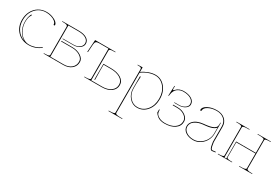

<svg xmlns="http://www.w3.org/2000/svg" viewBox="43 -1472 3808 2662"><g transform="rotate(30 1947.0 -140.5)"><path d="M287.6 2.4Q176.3 2.4 104.5 -71Q32.7 -144.5 32.7 -258.8Q32.7 -334 64.2 -394.3Q95.7 -454.6 151.6 -488.5Q207.5 -522.5 277.3 -522.5Q327.6 -522.5 372.8 -506.1Q418 -489.7 442.6 -466.8Q467.3 -443.8 467.3 -422.4Q467.3 -412.1 457 -412.1Q446.3 -412.1 446.3 -422.4Q446.3 -445.8 421.6 -466.8Q397 -487.8 357.4 -500.2Q317.9 -512.7 275.9 -512.7Q175.3 -512.7 110.1 -441.2Q44.9 -369.6 44.9 -258.8Q44.9 -170.9 89.6 -106.7Q134.3 -42.5 209.5 -19Q151.4 -48.3 115.7 -113.5Q80.1 -178.7 80.1 -258.8Q80.1 -331.5 109.4 -385.7L120.6 -379.4Q99.1 -344.2 94.2 -321.8Q87.4 -291.5 87.4 -258.8Q87.4 -190.4 114.3 -132.6Q141.1 -74.7 187.3 -41Q233.4 -7.3 287.6 -7.3Q336.9 -7.3 385.3 -23.9Q433.6 -40.5 471.2 -72.3L477.5 -64.9Q438.5 -31.7 388.4 -14.6Q338.4 2.4 287.6 2.4Z M527.3 0V-7.3H542.5Q566.9 -7.3 582.8 -9.5Q598.6 -11.7 605.7 -15.9Q612.8 -20 615 -24.4Q617.2 -28.8 617.2 -35.2V-484.4Q617.2 -498 602.5 -505.4Q587.9 -512.7 542.5 -512.7H527.3V-520H789.6Q872.6 -520 919.9 -490.7Q967.3 -461.4 967.3 -410.2Q967.3 -367.7 926.3 -337.6Q885.3 -307.6 827.1 -307.6H653.3V-314.9H827.1Q879.9 -314.9 917.5 -343Q955.1 -371.1 955.1 -410.2Q955.1 -456.5 910.9 -483.2Q866.7 -509.8 789.6 -509.8H629.9V-9.8H842.3Q918 -9.8 963.9 -48.3Q1009.8 -86.9 1009.8 -150.4Q1009.8 -198.7 956.1 -233.2Q902.3 -267.6 827.1 -267.6H653.3V-277.3H827.1Q907.7 -277.3 965.1 -240.2Q1022.5 -203.1 1022.5 -150.4Q1022.5 -82.5 972.9 -41.3Q923.3 0 842.3 0Z M1176.8 0V-7.3H1196.8Q1229 -7.3 1246.3 -11.5Q1263.7 -15.6 1267.8 -21Q1272 -26.4 1272 -35.2V-509.8H1121.1Q1087.9 -509.8 1073.7 -497.1Q1059.6 -484.4 1057.6 -451.7L1049.3 -324.7L1039.6 -325.7L1051.8 -515.6Q1051.8 -520 1057.1 -520H1379.4V-512.7H1359.4Q1313.5 -512.7 1299.1 -506.3Q1284.7 -500 1284.7 -486.3V-9.8H1457Q1543.9 -9.8 1596.7 -48.3Q1649.4 -86.9 1649.4 -149.9Q1649.4 -209.5 1591.1 -246.1Q1532.7 -282.7 1437 -282.7H1324.7V-189.9L1327.1 -40.5H1316.9V-292.5H1437Q1538.1 -292.5 1600.1 -253.2Q1662.1 -213.9 1662.1 -149.9Q1662.1 -82.5 1605.7 -41.3Q1549.3 0 1457 0Z M1812 205.1Q1812 213.9 1815.9 219Q1819.8 224.1 1837.2 228.3Q1854.5 232.4 1886.7 232.4H1924.3V240.2H1704.6V232.4H1724.6Q1756.8 232.4 1774.2 228.3Q1791.5 224.1 1795.4 219Q1799.3 213.9 1799.3 205.1V-487.3Q1799.3 -501.5 1787.6 -507.1Q1775.9 -512.7 1747.1 -512.7H1734.4V-520H1747.1L1812 -521.5V-448.7V-448.2Q1859.4 -482.4 1915 -502.4Q1970.7 -522.5 2020.5 -522.5Q2113.8 -522.5 2176.5 -447.8Q2239.3 -373 2239.3 -259.8Q2239.3 -146 2177.5 -71.8Q2115.7 2.4 2020.5 2.4Q1946.3 2.4 1894 -58.6Q1841.8 -119.6 1841.8 -206.1V-395L1854.5 -397.5Q1849.6 -326.7 1849.6 -286.6V-206.1Q1849.6 -124 1899.7 -65.9Q1949.7 -7.8 2020.5 -7.8Q2109.9 -7.8 2168.7 -78.9Q2227.5 -149.9 2227.5 -259.8Q2227.5 -369.1 2167.7 -440.7Q2107.9 -512.2 2020.5 -512.2Q1971.2 -512.2 1915 -491.7Q1858.9 -471.2 1812 -435.5Z M2436 -314.9V-322.3H2509.8Q2562.5 -322.3 2600.1 -347.9Q2637.7 -373.5 2637.7 -409.7Q2637.7 -456.1 2591.8 -484.4Q2545.9 -512.7 2470.2 -512.7Q2447.3 -512.7 2425.3 -506.1Q2403.3 -499.5 2381.6 -485.1Q2359.9 -470.7 2344.7 -442.9Q2329.6 -415 2325.7 -377L2324.2 -362.3Q2324.2 -358.9 2319.8 -358.9Q2315.9 -358.9 2315.9 -362.3L2322.3 -520H2330.6Q2329.1 -487.3 2329.1 -482.9Q2329.1 -460 2336.4 -460Q2342.8 -460 2355.5 -474.6Q2375 -497.1 2407.2 -509.8Q2439.5 -522.5 2470.2 -522.5Q2551.3 -522.5 2600.6 -491.5Q2649.9 -460.4 2649.9 -409.7Q2649.9 -370.6 2608.9 -342.8Q2567.9 -314.9 2509.8 -314.9ZM2436 -274.9V-285.2H2509.8Q2583 -285.2 2634.8 -246.8Q2686.5 -208.5 2686.5 -154.8Q2686.5 -84 2625 -40.8Q2563.5 2.4 2462.4 2.4Q2426.3 2.4 2397 -5.9Q2367.7 -14.2 2348.9 -29.1Q2330.1 -43.9 2320.3 -54.9Q2310.5 -65.9 2301.8 -80.1Q2301.3 -80.6 2301.3 -82V-131.3H2311.5V-108.9Q2311.5 -99.6 2316.4 -84.5Q2321.3 -69.3 2328.1 -61Q2375.5 -7.3 2462.4 -7.3Q2557.6 -7.3 2615.7 -47.9Q2673.8 -88.4 2673.8 -154.8Q2673.8 -204.6 2625.7 -239.7Q2577.6 -274.9 2509.8 -274.9Z M3275.9 -15.1 3276.9 -4.9 3222.2 2.4H3221.7Q3190.4 2.4 3179.2 -67.9Q3178.2 -73.2 3176.3 -85.9Q3174.3 -98.6 3172.9 -106.9Q3171.4 -115.2 3171.4 -117.2V-360.4Q3171.4 -428.7 3125.7 -470.7Q3080.1 -512.7 3005.9 -512.7Q2930.2 -512.7 2875 -483.4Q2819.8 -454.1 2819.8 -413.1Q2819.8 -402.3 2809.6 -402.3Q2798.8 -402.3 2798.8 -413.1Q2798.8 -458 2859.9 -490.2Q2920.9 -522.5 3004.4 -522.5Q3085.4 -522.5 3134.8 -477.8Q3184.1 -433.1 3184.1 -360.4V-117.7L3191.9 -69.8Q3201.7 -10.3 3222.2 -9.8ZM3128.9 -318.4Q3123 -309.6 3114.7 -302.2Q3106.4 -294.9 3095 -289.3Q3083.5 -283.7 3074.2 -279.3Q3064.9 -274.9 3049.6 -271.2Q3034.2 -267.6 3025.6 -265.4Q3017.1 -263.2 2999.5 -261Q2981.9 -258.8 2976.6 -258.1Q2971.2 -257.3 2953.6 -255.6Q2936 -253.9 2934.6 -253.9Q2857.9 -246.1 2808.1 -211.4Q2758.3 -176.8 2758.3 -122.1Q2758.3 -73.2 2804 -40.5Q2849.6 -7.8 2920.4 -7.8Q2977.5 -7.8 3026.4 -39.8Q3075.2 -71.8 3102.1 -120.8Q3128.9 -169.9 3128.9 -222.7ZM3128.9 -401.4 3136.2 -393.1V-222.7Q3136.2 -167 3109.1 -115.5Q3082 -64 3031.7 -30.5Q2981.4 2.9 2920.4 2.9Q2845.7 2.9 2796.1 -32Q2746.6 -66.9 2746.6 -122.1Q2746.6 -163.1 2773.2 -194.8Q2799.8 -226.6 2841.1 -243.9Q2882.3 -261.2 2933.6 -266.1Q2954.6 -268.1 2962.9 -269Q2971.2 -270 2993.9 -273.2Q3016.6 -276.4 3028.6 -279.3Q3040.5 -282.2 3059.6 -288.1Q3078.6 -293.9 3089.6 -300.5Q3100.6 -307.1 3110.8 -317.1Q3121.1 -327.1 3125 -339.4Q3128.9 -351.1 3128.9 -363.8Z M3315.9 0V-7.3H3331.1Q3363.3 -7.3 3380.6 -11.7Q3397.9 -16.1 3402.1 -21.5Q3406.2 -26.9 3406.2 -36.1V-486.3Q3406.2 -495.1 3402.1 -500Q3397.9 -504.9 3380.6 -508.8Q3363.3 -512.7 3331.1 -512.7H3315.9V-520H3525.9V-512.7H3493.7Q3461.4 -512.7 3444.1 -508.8Q3426.8 -504.9 3422.6 -500Q3418.5 -495.1 3418.5 -486.3V-7.3H3448.7V-279.8H3763.7V-486.3Q3763.7 -495.1 3759.5 -500Q3755.4 -504.9 3738 -508.8Q3720.7 -512.7 3688.5 -512.7H3656.2V-520H3866.2V-512.7H3851.1Q3818.8 -512.7 3801.5 -508.8Q3784.2 -504.9 3780 -500Q3775.9 -495.1 3775.9 -486.3V-36.1Q3775.9 -27.3 3780 -22Q3784.2 -16.6 3801.5 -12Q3818.8 -7.3 3851.1 -7.3H3866.2V0H3656.2V-7.3H3688.5Q3720.7 -7.3 3738 -12Q3755.4 -16.6 3759.5 -22Q3763.7 -27.3 3763.7 -36.1V-270H3456.1V-35.2Q3456.1 -26.4 3460.2 -21Q3464.4 -15.6 3481.7 -11.5Q3499 -7.3 3531.2 -7.3H3543.5V0Z"/></g></svg>

Font: ZnikomitNo25
Style: Regular
Weight: 100
Designer: gluk
Foundry: gluk
Version: Version 0.56